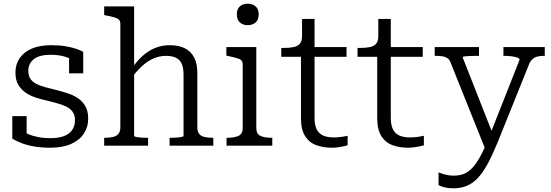

<svg xmlns="http://www.w3.org/2000/svg" viewBox="-20 -793 2999 1045"><path d="M388 -140Q388 -166 376 -183.5Q364 -201 343 -211.5Q322 -222 296 -229.5Q270 -237 242 -244Q209 -251 177.5 -261Q146 -271 120.5 -288Q95 -305 79.5 -331.5Q64 -358 64 -398Q64 -443 87 -476.5Q110 -510 153 -528.5Q196 -547 257 -547Q303 -547 338 -541Q373 -535 397 -526.5Q421 -518 433 -511V-394H356V-493Q364 -493 370.5 -490Q377 -487 381 -482Q385 -477 387.5 -470Q390 -463 390 -453Q377 -467 357 -476Q337 -485 312 -490Q287 -495 257 -495Q194 -495 164 -471Q134 -447 134 -407Q134 -381 146 -363.5Q158 -346 178.5 -336Q199 -326 226 -318.5Q253 -311 283 -304Q314 -296 346 -286Q378 -276 403.5 -259Q429 -242 444.5 -215Q460 -188 460 -147Q460 -102 436.5 -66Q413 -30 367 -9.5Q321 11 253 11Q207 11 168 4.5Q129 -2 99 -13.5Q69 -25 47 -38V-161H125V-29Q112 -36 104.5 -43Q97 -50 94 -57.5Q91 -65 91 -73Q91 -81 92 -88Q109 -74 133 -63.5Q157 -53 187.5 -47Q218 -41 253 -41Q298 -41 327.5 -52Q357 -63 372.5 -85Q388 -107 388 -140Z M710 -758V-53Q710 -50 722 -47.5Q734 -45 751 -44Q768 -43 782 -43H786V0H547V-43H550Q576 -43 595 -47.5Q614 -52 624.5 -64.5Q635 -77 635 -99V-664Q635 -679 626.5 -686.5Q618 -694 601 -699Q584 -704 557 -709L547 -711V-758ZM1141 0H903V-43H907Q921 -43 938 -44Q955 -45 967 -47.5Q979 -50 979 -53V-385Q979 -421 970 -443.5Q961 -466 940 -477.5Q919 -489 883 -489Q849 -489 817 -475.5Q785 -462 755.5 -435.5Q726 -409 696 -369L695 -417Q724 -460 756.5 -489Q789 -518 825.5 -532.5Q862 -547 904 -547Q952 -547 985.5 -530.5Q1019 -514 1036.5 -480.5Q1054 -447 1054 -396V-99Q1054 -77 1064 -64.5Q1074 -52 1093.5 -47.5Q1113 -43 1138 -43H1141Z M1328 -656Q1303 -656 1286 -670.5Q1269 -685 1269 -715Q1269 -744 1285.5 -758.5Q1302 -773 1328 -773Q1354 -773 1371 -758.5Q1388 -744 1388 -715Q1388 -685 1371 -670.5Q1354 -656 1328 -656ZM1375 -537V-96Q1375 -64 1397.5 -53.5Q1420 -43 1459 -43H1462V0H1213V-43H1216Q1255 -43 1278 -53.5Q1301 -64 1301 -96V-443Q1301 -465 1281.5 -472.5Q1262 -480 1223 -488L1212 -490V-537Z M1511 -484V-532H1522Q1555 -532 1577.5 -536.5Q1600 -541 1612 -555Q1624 -569 1624 -597L1676 -537H1866V-484ZM1692 -152Q1692 -111 1704.5 -87.5Q1717 -64 1740.5 -54.5Q1764 -45 1796 -45Q1821 -45 1842.5 -48.5Q1864 -52 1872 -54V-2Q1862 1 1847.5 4Q1833 7 1817 9Q1801 11 1785 11Q1741 11 1702.5 -2.5Q1664 -16 1641 -51.5Q1618 -87 1618 -152V-522L1624 -530V-690H1692Z M1926 -484V-532H1937Q1970 -532 1992.5 -536.5Q2015 -541 2027 -555Q2039 -569 2039 -597L2091 -537H2281V-484ZM2107 -152Q2107 -111 2119.5 -87.5Q2132 -64 2155.5 -54.5Q2179 -45 2211 -45Q2236 -45 2257.5 -48.5Q2279 -52 2287 -54V-2Q2277 1 2262.5 4Q2248 7 2232 9Q2216 11 2200 11Q2156 11 2117.5 -2.5Q2079 -16 2056 -51.5Q2033 -87 2033 -152V-522L2039 -530V-690H2107Z M2672 -39 2662 -6 2623 23 2431 -456Q2425 -470 2414.5 -477Q2404 -484 2388.5 -486.5Q2373 -489 2352 -489H2346V-537H2587V-489H2582Q2562 -489 2542.5 -488.5Q2523 -488 2510.5 -486.5Q2498 -485 2498 -481ZM2688 -17Q2660 51 2634 99Q2608 147 2580.5 176Q2553 205 2520.5 218.5Q2488 232 2447 232Q2421 232 2399 226.5Q2377 221 2367 214V145Q2370 146 2381.5 150.5Q2393 155 2411 159Q2429 163 2449 163Q2477 163 2500.5 155Q2524 147 2546.5 125Q2569 103 2592 62Q2615 21 2640 -43L2647 -60L2808 -468Q2808 -475 2796 -479.5Q2784 -484 2765 -486.5Q2746 -489 2726 -489H2720V-537H2945V-489H2939Q2922 -489 2906.5 -485.5Q2891 -482 2879 -472Q2867 -462 2859 -442Z"/></svg>

Font: Roboto Serif 20pt Light
Style: Regular
Weight: 300
Version: Version 1.008